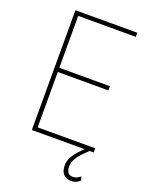

<svg xmlns="http://www.w3.org/2000/svg" viewBox="-165 -795 831 1071"><g transform="rotate(20 250.5 -259.5)"><path d="M459 -24.9V0H102.5V-24.9ZM117.2 -710.9V0H91.8V-710.9ZM417.5 -378.4V-353.5H102.5V-378.4ZM459 -710.9V-686.5H102.5V-710.9ZM416 -9.3 434.6 0Q415 18.1 397.2 36.9Q379.4 55.7 368.2 76.4Q356.9 97.2 356.9 121.1Q356.9 138.2 364.7 152.8Q372.6 167.5 395 167.5Q411.1 167.5 422.1 161.1Q433.1 154.8 439.9 148.4L446.8 170.9Q439.5 178.2 426.5 185.3Q413.6 192.4 394 192.4Q365.7 192.4 348.6 174.8Q331.5 157.2 331.5 121.1Q331.5 97.7 343.8 74.5Q356 51.3 375.5 29.8Q395 8.3 416 -9.3Z"/></g></svg>

Font: Roboto Condensed Thin
Style: Regular
Weight: 250
Width: 3
Designer: Christian Robertson
Foundry: Google
Version: Version 3.009; 2024